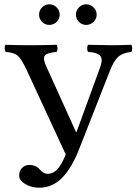

<svg xmlns="http://www.w3.org/2000/svg" viewBox="-20 -857 643 900"><path d="M69.8 -34.2Q69.8 -55.7 83.3 -69.8Q96.7 -84 119.1 -84Q131.3 -84 145 -78.4Q158.7 -72.8 165 -64Q184.6 -42 202.1 -42Q227.1 -42 247.1 -61.5Q267.1 -81.1 288.1 -132.8L105 -528.8Q81.5 -579.6 64.2 -595Q46.9 -610.4 6.8 -613.8Q2.4 -618.2 2 -630.4Q1.5 -642.6 5.9 -647Q74.2 -645 115.2 -645Q170.9 -645 245.1 -647Q249.5 -642.6 249.5 -630.4Q249.5 -618.2 245.1 -613.8Q197.3 -609.4 188.7 -594.5Q180.2 -579.6 199.2 -541L335.9 -238.8Q335.9 -238.3 336.9 -238.3Q337.9 -238.3 338.9 -238.8L446.8 -534.2Q462.9 -573.7 452.4 -592Q441.9 -610.4 393.1 -613.8Q388.7 -618.2 388.7 -630.4Q388.7 -642.6 393.1 -647Q467.3 -645 505.9 -645Q537.6 -645 595.2 -647Q599.6 -642.6 599.6 -630.4Q599.6 -618.2 595.2 -613.8Q552.2 -608.9 531.7 -588.1Q511.2 -567.4 495.1 -524.9L352.1 -161.1Q318.4 -73.2 272.7 -25.1Q227.1 22.9 163.1 22.9Q127.9 22.9 98.9 6.1Q69.8 -10.7 69.8 -34.2ZM163.1 -788.1Q163.1 -808.1 177.2 -822.5Q191.4 -836.9 210.9 -836.9Q231 -836.9 245.4 -822.5Q259.8 -808.1 259.8 -788.1Q259.8 -768.6 245.4 -754.4Q231 -740.2 210.9 -740.2Q191.4 -740.2 177.2 -754.4Q163.1 -768.6 163.1 -788.1ZM335.9 -788.1Q335.9 -808.1 350.1 -822.5Q364.3 -836.9 383.8 -836.9Q403.8 -836.9 418.5 -822.5Q433.1 -808.1 433.1 -788.1Q433.1 -768.6 418.5 -754.4Q403.8 -740.2 383.8 -740.2Q364.3 -740.2 350.1 -754.4Q335.9 -768.6 335.9 -788.1Z"/></svg>

Font: Common Serif News
Style: Regular
Weight: 450
Designer: Philipp H. Poll, Khaled Hosny
Foundry: Stefan Peev, Context Ltd.
Version: Version 1.026